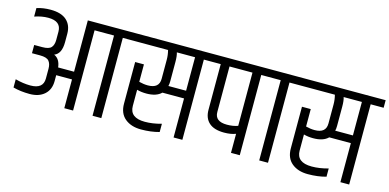

<svg xmlns="http://www.w3.org/2000/svg" viewBox="-65 -1012 2783 1373"><g transform="rotate(15 1327.0 -325.0)"><path d="M819 -650V-594H723V0H658V-594H514V0H449V-213H332V-170Q332 -106 291.5 -70Q251 -34 183 -34Q115 -34 60 -49V-110Q119 -94 172 -94Q267 -94 267 -171V-243Q267 -280 250 -300Q233 -320 184 -320H124V-381H184Q233 -381 250 -400.5Q267 -420 267 -457V-518Q267 -595 172 -595Q123 -595 71 -577V-640Q118 -655 173 -655Q252 -655 292 -619Q332 -583 332 -519V-457Q332 -371 280 -351Q324 -332 331 -270H449V-650Z M1067 -524Q1067 -560 1058 -594H770V-650H1419V-594H1323V0H1258V-289H1098Q1062 -253 988 -253Q950 -253 918 -262V-143Q918 -55 1030 -55Q1088 -55 1152 -73V-12Q1091 5 1017.5 5Q944 5 898.5 -32.5Q853 -70 853 -142V-450H918V-321Q952 -312 983 -312Q1067 -312 1067 -383ZM1258 -346V-594H1123Q1131 -570 1131 -524V-383Q1131 -361 1127 -346Z M1683 -594H1513V-257Q1513 -187 1602 -187Q1648 -187 1683 -200ZM1683 0V-141Q1647 -127 1597 -127Q1523 -127 1485.5 -160.5Q1448 -194 1448 -256V-594H1371V-650H1844V-594H1748V0Z M1892 -594H1796V-650H2053V-594H1957V0H1892Z M2302 -524Q2302 -560 2293 -594H2005V-650H2654V-594H2558V0H2493V-289H2333Q2297 -253 2223 -253Q2185 -253 2153 -262V-143Q2153 -55 2265 -55Q2323 -55 2387 -73V-12Q2326 5 2252.5 5Q2179 5 2133.5 -32.5Q2088 -70 2088 -142V-450H2153V-321Q2187 -312 2218 -312Q2302 -312 2302 -383ZM2493 -346V-594H2358Q2366 -570 2366 -524V-383Q2366 -361 2362 -346Z"/></g></svg>

Font: Khand
Style: Regular
Weight: 400
Designer: Devanagari: Sanchit Sawaria, Jyotish Sonowal; Latin: Satya Rajpurohit
Foundry: Indian Type Foundry
Version: Version 1.100;PS 1.0;hotconv 1.0.78;makeotf.lib2.5.61930; tt